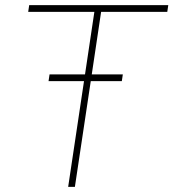

<svg xmlns="http://www.w3.org/2000/svg" viewBox="-20 -731 678 751"><path d="M456.5 -413.6H335L272.9 0H246.6L308.6 -413.6H169.9L173.8 -439.9H312.5L349.1 -684.6H90.3L94.2 -710.9H638.2L634.3 -684.6H375.5L338.9 -439.9H460.4Z"/></svg>

Font: Roboto-ThinItalic
Style: Italic
Weight: 250
Italic angle: -12°
Designer: Google
Version: Version 1.100141; 2013; ttfautohint (v0.94.14-c901) -l 8 -r 